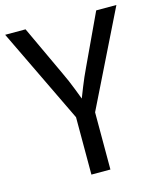

<svg xmlns="http://www.w3.org/2000/svg" viewBox="-114 -852 793 937"><g transform="rotate(-15 282.0 -384.0)"><path d="M231 0V-290L1 -768H104L222 -515Q244 -469 261 -424.5Q278 -380 295 -336H268Q286 -382 303 -425Q320 -468 342 -514L461 -768H563L327 -289V0Z"/></g></svg>

Font: Yaldevi Medium
Style: Regular
Weight: 500
Designer: Sol Matas, Rajitha Manaperi, Kosala Senevirathne
Foundry: Mooniak
Version: Version 1.100